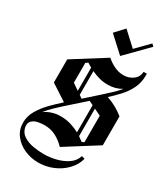

<svg xmlns="http://www.w3.org/2000/svg" viewBox="-241 -948 1040 1204"><g transform="rotate(30 279.0 -346.5)"><path d="M355.8 -680 243.3 -783.3 304.2 -849.2 402.5 -758.3 491.7 -849.2 507.5 -834.2ZM244.2 155.8Q190 155.8 142.9 134.6Q95.8 113.3 66.7 75Q37.5 36.7 37.5 -15Q37.5 -62.5 62.9 -105Q88.3 -147.5 123.8 -183.3Q159.2 -219.2 188.3 -245L195.8 -252.5L79.2 -328.3V-495.8L308.3 -640Q331.7 -618.3 364.6 -602.1Q397.5 -585.8 433.3 -585.8Q471.7 -585.8 501.2 -607.5Q530.8 -629.2 533.3 -667.5H545.8H548.3H556.7V-655.8Q556.7 -601.7 535.4 -559.2Q514.2 -516.7 482.1 -482.1Q450 -447.5 417.5 -418.3Q452.5 -406.7 483.8 -389.2Q515 -371.7 541.7 -350V-140.8L313.3 3.3Q286.7 -25.8 248.8 -46.7Q210.8 -67.5 164.2 -67.5Q140.8 -67.5 115.8 -62.5Q90.8 -57.5 75 -42.1Q59.2 -26.7 63.3 3.3Q70.8 40.8 101.3 60Q131.7 79.2 171.2 85.8Q210.8 92.5 246.7 92.5Q289.2 92.5 334.2 81.7Q379.2 70.8 414.6 47.1Q450 23.3 462.5 -16.7L485 -10Q472.5 38.3 436.2 75.8Q400 113.3 349.6 134.6Q299.2 155.8 244.2 155.8ZM188.3 -390 235 -358.3V-525.8Q226.7 -530.8 219.2 -535.4Q211.7 -540 204.2 -544.2L188.3 -533.3ZM378.3 -485Q344.2 -485 314.2 -493.3Q284.2 -501.7 258.3 -514.2V-342.5L280 -326.7L382.5 -418.3Q405 -439.2 430 -462.1Q455 -485 476.7 -511.7Q433.3 -485 378.3 -485ZM223.3 -166.7Q262.5 -166.7 297.1 -156.2Q331.7 -145.8 360.8 -130V-326.7L330.8 -340.8L204.2 -228.3Q183.3 -209.2 157.1 -184.6Q130.8 -160 108.3 -130.8Q131.7 -147.5 160.8 -157.1Q190 -166.7 223.3 -166.7ZM432.5 -291.7 384.2 -315V-115.8Q400 -105 416.7 -92.5L432.5 -100Z"/></g></svg>

Font: Manufacturing Consent
Style: Regular
Weight: 400
Version: Version 3.000; ttfautohint (v1.8.4.7-5d5b)